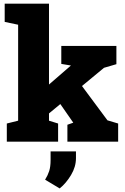

<svg xmlns="http://www.w3.org/2000/svg" viewBox="-20 -782 691 1060"><path d="M17.6 0V-100.1L80.1 -115.7V-645.5L5.9 -661.1V-761.7H250.5V-315.4L371.1 -419.9V-420.4L318.4 -429.2V-528.3H622.6V-427.7L554.2 -407.7L432.6 -307.1L573.2 -117.7L632.3 -100.1V0H352.1V-93.3L384.3 -104.5L383.3 -106.4L313 -207.5L250.5 -155.8V-115.7L300.8 -100.1V0ZM309.6 258.3 229 210Q243.7 186.5 251.5 162.6Q259.3 138.7 259.3 101.1V53.7H399.4V91.3Q399.4 138.7 372.3 184.1Q345.2 229.5 309.6 258.3Z"/></svg>

Font: Roboto Slab Black
Style: Regular
Weight: 900
Designer: Google
Version: Version 2.000; ttfautohint (v1.8.1.43-b0c9)